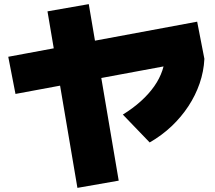

<svg xmlns="http://www.w3.org/2000/svg" viewBox="-20 -825 1040 930"><path d="M55 -370 20 -550 935 -720 970 -540ZM355 85 210 -770 410 -805 555 50ZM575 -270Q625 -301 663 -335.5Q701 -370 727 -407Q753 -444 766.5 -484Q780 -524 780 -565L970 -540Q967 -479 947 -421Q927 -363 892.5 -310.5Q858 -258 811 -213.5Q764 -169 705 -135Z"/></svg>

Font: M PLUS 1 Black
Style: Regular
Weight: 900
Designer: Coji Morishita
Foundry: UNDERFOREST DESIGN
Version: Version 1.001